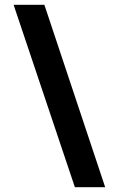

<svg xmlns="http://www.w3.org/2000/svg" viewBox="-20 -709 498 805"><path d="M294 76H421L166 -689H37Z"/></svg>

Font: Decalotype
Style: Bold
Weight: 700
Designer: Alfredo Marco Pradil
Foundry: Alfredo Marco Pradil
Version: Version 1.0